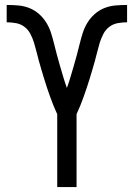

<svg xmlns="http://www.w3.org/2000/svg" viewBox="-20 -755 540 775"><path d="M211 0V-294Q203 -311 196 -328.5Q189 -346 182.5 -364Q176 -382 170 -400Q164 -418 158.5 -436Q153 -454 147.5 -472.5Q142 -491 137 -509Q132 -527 127.5 -545.5Q123 -564 117.5 -582Q112 -600 103 -617.5Q94 -635 79 -646.5Q64 -658 45 -661.5Q26 -665 7 -665V-735Q30 -735 53.5 -733Q77 -731 98.5 -722.5Q120 -714 137.5 -698.5Q155 -683 167 -663.5Q179 -644 186 -622Q193 -600 198.5 -577.5Q204 -555 210 -532.5Q216 -510 222.5 -488Q229 -466 235.5 -444Q242 -422 250 -400Q258 -422 264.5 -444Q271 -466 277.5 -488Q284 -510 290 -532.5Q296 -555 301.5 -577.5Q307 -600 314 -622Q321 -644 333 -663.5Q345 -683 362.5 -698.5Q380 -714 401.5 -722.5Q423 -731 446.5 -733Q470 -735 493 -735V-665Q474 -665 455 -661.5Q436 -658 421 -646.5Q406 -635 397 -617.5Q388 -600 382.5 -582Q377 -564 372.5 -545.5Q368 -527 363 -509Q358 -491 352.5 -472.5Q347 -454 341.5 -436Q336 -418 330 -400Q324 -382 317.5 -364Q311 -346 304 -328.5Q297 -311 289 -294V0Z"/></svg>

Font: Zed Sans
Style: Regular
Weight: 400
Designer: Belleve Invis
Foundry: Belleve Invis
Version: Version 1.0.0; ttfautohint (v1.8.4)